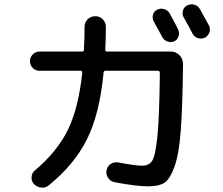

<svg xmlns="http://www.w3.org/2000/svg" viewBox="-20 -856 1040 897"><path d="M713.9 -810.5Q729.5 -818.4 746.6 -813.5Q763.7 -808.6 772.5 -793.9Q793.9 -755.9 811.5 -719.7Q819.3 -705.1 814.5 -687.5Q809.6 -669.9 793.9 -663.1Q778.3 -656.2 762.2 -662.1Q746.1 -668 738.3 -682.6Q704.1 -744.1 698.2 -755.9Q690.4 -770.5 694.8 -787.1Q699.2 -803.7 713.9 -810.5ZM855.5 -831.1Q871.1 -838.9 888.2 -834Q905.3 -829.1 914.1 -813.5Q951.2 -746.1 956.1 -737.3Q963.9 -721.7 958.5 -705.1Q953.1 -688.5 936.5 -679.7Q920.9 -672.9 903.8 -678.2Q886.7 -683.6 878.9 -700.2Q866.2 -725.6 837.9 -775.4Q830.1 -790 835 -807.1Q839.8 -824.2 855.5 -831.1ZM165 -525.4Q146.5 -525.4 133.3 -538.1Q120.1 -550.8 120.1 -569.8Q120.1 -588.9 133.3 -602.1Q146.5 -615.2 165 -615.2H363.3Q372.1 -615.2 372.1 -623Q375 -671.9 375 -730.5Q375 -752 389.6 -766.1Q404.3 -780.3 425.3 -780.3Q446.3 -780.3 460.4 -765.6Q474.6 -751 474.6 -730.5Q474.6 -675.8 471.7 -624Q471.7 -615.2 480.5 -615.2H778.3Q801.8 -615.2 818.4 -598.1Q835 -581.1 835 -557.6V-554.7Q833 -361.3 824.7 -248.5Q816.4 -135.7 794.9 -76.7Q773.4 -17.6 747.1 -1.5Q720.7 14.6 672.9 14.6Q617.2 14.6 514.6 -4.9Q495.1 -8.8 484.4 -25.9Q473.6 -43 478 -62Q482.4 -81.1 498.5 -90.8Q514.6 -100.6 535.2 -96.7Q610.4 -82 644.5 -82Q676.8 -82 691.4 -105.5Q706.1 -128.9 715.3 -219.2Q724.6 -309.6 726.6 -502V-515.6Q726.6 -524.4 718.8 -525.4H472.7Q463.9 -525.4 463.9 -515.6Q445.3 -323.2 386.2 -205.1Q327.1 -86.9 208 9.8Q192.4 22.5 172.9 20.5Q153.3 18.6 138.7 3.9Q126 -9.8 127.4 -29.3Q128.9 -48.8 143.6 -60.5Q246.1 -146.5 296.4 -248Q346.7 -349.6 364.3 -516.6Q364.3 -524.4 356.4 -525.4Z"/></svg>

Font: Rounded Mgen+ 2p medium
Style: Regular
Weight: 500
Designer: [Source Han Sans]
Ryoko NISHIZUKA  (kana & ideographs); Paul D. Hunt (Latin, Greek & Cyrillic); Wenlong ZHANG  (bopomofo
Version: Version 1.059.20150602